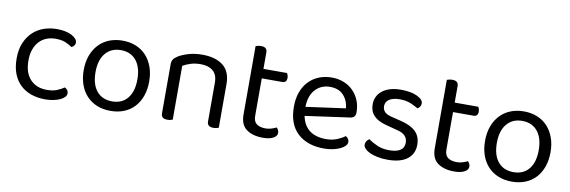

<svg xmlns="http://www.w3.org/2000/svg" viewBox="-48 -952 3903 1314"><g transform="rotate(10 1904.0 -295.0)"><path d="M131 -230Q131 -144 174 -98.5Q217 -53 289 -53Q331 -53 359 -64.5Q387 -76 409 -91Q420 -85 427 -76Q434 -67 434 -54Q434 -40 423 -28Q412 -16 392.5 -7Q373 2 346.5 7.5Q320 13 289 13Q237 13 193 -2Q149 -17 117 -47Q85 -77 67 -122.5Q49 -168 49 -230Q49 -291 68 -336.5Q87 -382 119 -413Q151 -444 194.5 -459.5Q238 -475 287 -475Q318 -475 344.5 -469.5Q371 -464 390 -454Q409 -444 419.5 -431.5Q430 -419 430 -406Q430 -394 423 -385Q416 -376 405 -371Q383 -386 357 -397Q331 -408 289 -408Q255 -408 226 -396.5Q197 -385 176 -362.5Q155 -340 143 -306.5Q131 -273 131 -230Z M743 13Q691 13 649 -4Q607 -21 577 -53Q547 -85 531 -130Q515 -175 515 -231Q515 -287 531.5 -332Q548 -377 578 -409Q608 -441 650 -458Q692 -475 743 -475Q794 -475 836 -458Q878 -441 907.5 -409Q937 -377 953.5 -332Q970 -287 970 -231Q970 -175 954 -130Q938 -85 908.5 -53Q879 -21 837 -4Q795 13 743 13ZM597 -231Q597 -146 635.5 -99.5Q674 -53 743 -53Q812 -53 850 -100Q888 -147 888 -231Q888 -315 849.5 -362Q811 -409 743 -409Q675 -409 636 -362Q597 -315 597 -231Z M1414 -301Q1414 -357 1382.5 -383Q1351 -409 1298 -409Q1258 -409 1227 -399Q1196 -389 1174 -376V-2Q1169 0 1159 2.5Q1149 5 1137 5Q1094 5 1094 -31V-372Q1094 -393 1102.5 -406.5Q1111 -420 1132 -433Q1158 -449 1201 -462Q1244 -475 1298 -475Q1389 -475 1441.5 -434Q1494 -393 1494 -305V-2Q1489 0 1478.5 2.5Q1468 5 1457 5Q1414 5 1414 -31V-301Z M1645 -121V-596Q1650 -598 1660.5 -600.5Q1671 -603 1683 -603Q1725 -603 1725 -567V-452H1889Q1892 -447 1895 -438.5Q1898 -430 1898 -420Q1898 -386 1868 -386H1725V-126Q1725 -86 1747.5 -69.5Q1770 -53 1811 -53Q1828 -53 1849 -59Q1870 -65 1884 -73Q1890 -67 1895 -58Q1900 -49 1900 -37Q1900 -15 1874 -1Q1848 13 1802 13Q1732 13 1688.5 -18Q1645 -49 1645 -121Z M2058 -184Q2085 -53 2230 -53Q2272 -53 2306 -67Q2340 -81 2360 -97Q2384 -83 2384 -59Q2384 -45 2371.5 -32Q2359 -19 2337.5 -9Q2316 1 2287.5 7Q2259 13 2226 13Q2110 13 2042.5 -50Q1975 -113 1975 -234Q1975 -291 1991.5 -335.5Q2008 -380 2037.5 -411Q2067 -442 2108 -458.5Q2149 -475 2197 -475Q2242 -475 2280 -460Q2318 -445 2345.5 -417.5Q2373 -390 2388.5 -352.5Q2404 -315 2404 -270Q2404 -248 2394 -238.5Q2384 -229 2366 -227ZM2053 -246 2328 -284Q2323 -339 2289.5 -374.5Q2256 -410 2196 -410Q2135 -410 2095 -367.5Q2055 -325 2053 -246Z M2669 13Q2631 13 2599 6.5Q2567 0 2544.5 -10.5Q2522 -21 2509.5 -34.5Q2497 -48 2497 -62Q2497 -74 2503.5 -85Q2510 -96 2523 -104Q2550 -84 2586 -68.5Q2622 -53 2668 -53Q2772 -53 2772 -123Q2772 -180 2703 -197L2620 -219Q2559 -235 2531 -265.5Q2503 -296 2503 -344Q2503 -370 2513.5 -394Q2524 -418 2546 -436Q2568 -454 2600.5 -464.5Q2633 -475 2677 -475Q2747 -475 2790 -454.5Q2833 -434 2833 -407Q2833 -394 2826.5 -384Q2820 -374 2809 -369Q2791 -381 2758 -395Q2725 -409 2680 -409Q2635 -409 2608.5 -392Q2582 -375 2582 -344Q2582 -321 2597 -305Q2612 -289 2647 -281L2716 -264Q2784 -247 2818 -213.5Q2852 -180 2852 -123Q2852 -59 2805 -23Q2758 13 2669 13Z M2974 -121V-596Q2979 -598 2989.5 -600.5Q3000 -603 3012 -603Q3054 -603 3054 -567V-452H3218Q3221 -447 3224 -438.5Q3227 -430 3227 -420Q3227 -386 3197 -386H3054V-126Q3054 -86 3076.5 -69.5Q3099 -53 3140 -53Q3157 -53 3178 -59Q3199 -65 3213 -73Q3219 -67 3224 -58Q3229 -49 3229 -37Q3229 -15 3203 -1Q3177 13 3131 13Q3061 13 3017.5 -18Q2974 -49 2974 -121Z M3532 13Q3480 13 3438 -4Q3396 -21 3366 -53Q3336 -85 3320 -130Q3304 -175 3304 -231Q3304 -287 3320.5 -332Q3337 -377 3367 -409Q3397 -441 3439 -458Q3481 -475 3532 -475Q3583 -475 3625 -458Q3667 -441 3696.5 -409Q3726 -377 3742.5 -332Q3759 -287 3759 -231Q3759 -175 3743 -130Q3727 -85 3697.5 -53Q3668 -21 3626 -4Q3584 13 3532 13ZM3386 -231Q3386 -146 3424.5 -99.5Q3463 -53 3532 -53Q3601 -53 3639 -100Q3677 -147 3677 -231Q3677 -315 3638.5 -362Q3600 -409 3532 -409Q3464 -409 3425 -362Q3386 -315 3386 -231Z"/></g></svg>

Font: Baloo 2 Latin
Style: Regular
Weight: 400
Designer: Sarang Kulkarni and Ek Type
Foundry: Ek Type
Version: Version 1.001